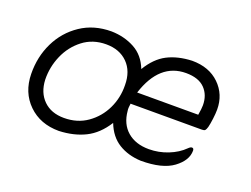

<svg xmlns="http://www.w3.org/2000/svg" viewBox="-69 -502 845 647"><g transform="rotate(20 354.0 -179.0)"><path d="M346 -79Q317 -33 276.5 -13Q236 7 183 9Q116 9 73.5 -32.5Q31 -74 30 -140Q29 -201 54 -252.5Q79 -304 126 -335.5Q173 -367 236 -367Q282 -366 319 -346Q356 -326 373 -282Q400 -327 437 -346Q474 -365 525 -367Q586 -367 623 -331Q660 -295 660 -241Q660 -227 657.5 -207.5Q655 -188 652 -176Q649 -166 646 -163Q643 -160 635 -160H379Q378 -153 377.5 -146Q377 -139 378 -134Q382 -88 411.5 -62.5Q441 -37 489 -37Q524 -37 557 -50Q590 -63 612 -85Q619 -92 624 -92Q631 -92 631 -83Q631 -48 592.5 -19.5Q554 9 477 9Q431 7 397 -14Q363 -35 346 -79ZM387 -203H606Q610 -226 610 -238Q610 -275 587.5 -298Q565 -321 520 -321Q425 -321 387 -203ZM184 -38Q232 -38 267.5 -63Q303 -88 322 -127.5Q341 -167 340 -212Q340 -262 311 -291Q282 -320 234 -320Q186 -320 151 -293Q116 -266 98 -224.5Q80 -183 81 -138Q83 -92 110.5 -65Q138 -38 184 -38Z"/></g></svg>

Font: Zain Light
Style: Italic
Weight: 300
Italic angle: -10°
Designer: Zain,Boutros
Foundry: Mobile Telecommunications Company (Zain), 2024
Version: Version 1.51; ttfautohint (v1.8.4)